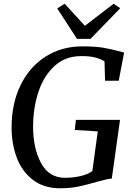

<svg xmlns="http://www.w3.org/2000/svg" viewBox="-20 -999 708 1027"><path d="M504 -28Q446 -11 401 -1.5Q356 8 302 8Q213 8 154.5 -38Q96 -84 69 -157.5Q42 -231 42 -316Q42 -446 90.5 -544.5Q139 -643 225 -697Q311 -751 420 -751Q489 -751 530.5 -744Q572 -737 621 -724L644 -718L615 -567H542L539 -671Q518 -684 489.5 -691.5Q461 -699 415 -699Q328 -699 270 -644.5Q212 -590 184.5 -504Q157 -418 157 -321Q157 -206 199.5 -127Q242 -48 327 -48Q370 -48 410 -57Q450 -66 474 -84L503 -296L380 -304L386 -358H622L578 -44Q550 -41 504 -28ZM326 -979 434 -861 588 -979 623 -955 464 -791H392L286 -954Z"/></svg>

Font: Koeln Type Serif
Style: Italic
Weight: 400
Italic angle: -8°
Designer: Eben Sorkin
Foundry: Eben Sorkin
Version: Version 2.002